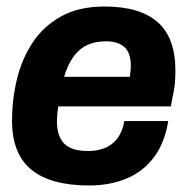

<svg xmlns="http://www.w3.org/2000/svg" viewBox="-20 -558 596 590"><path d="M254 12Q136 12 76.5 -36.5Q17 -85 17 -187Q17 -252 32 -314.5Q47 -377 80.5 -427.5Q114 -478 168.5 -508Q223 -538 301 -538Q410 -538 464.5 -490Q519 -442 519 -341Q519 -323 517.5 -303.5Q516 -284 511 -263L505 -231H159Q157 -218 156 -207Q155 -196 155 -185Q155 -140 177 -117Q199 -94 250 -94Q297 -94 325.5 -117Q354 -140 362 -186H497Q486 -118 452.5 -74Q419 -30 368 -9Q317 12 254 12ZM177 -322H379Q380 -331 381 -339.5Q382 -348 382 -356Q382 -396 362 -413.5Q342 -431 307 -431Q254 -431 223.5 -403.5Q193 -376 177 -322Z"/></svg>

Font: Archivo VF Beta
Style: Italic
Weight: 400
Italic angle: -10°
Designer: Hector Gatti
Foundry: Omnibus-Type
Version: Version 1.002